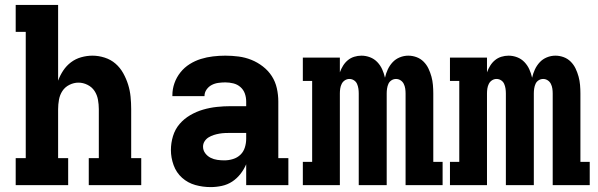

<svg xmlns="http://www.w3.org/2000/svg" viewBox="-20 -755 2440 783"><path d="M44 0V-110H85V-625H44V-735H217V-426Q225 -448 238 -467.5Q251 -487 269.5 -501Q288 -515 311 -521.5Q334 -528 357 -528Q382 -528 407 -520Q432 -512 451 -495.5Q470 -479 482.5 -456.5Q495 -434 502.5 -410Q510 -386 512.5 -360.5Q515 -335 515 -310V-110H556V0H342V-110H383V-310Q383 -329 379.5 -348.5Q376 -368 365.5 -384Q355 -400 337 -409Q319 -418 300 -418Q281 -418 263 -409Q245 -400 234.5 -384Q224 -368 220.5 -348.5Q217 -329 217 -310V-110H258V0Z M839 8Q807 8 776.5 -0.5Q746 -9 722.5 -30Q699 -51 688 -81.5Q677 -112 677 -143Q677 -172 685.5 -200Q694 -228 712.5 -249.5Q731 -271 756 -285.5Q781 -300 808.5 -308Q836 -316 864.5 -319Q893 -322 921 -322H984V-341Q984 -358 978.5 -373.5Q973 -389 960.5 -400Q948 -411 931.5 -415Q915 -419 899 -419Q885 -419 870.5 -417Q856 -415 843.5 -408.5Q831 -402 822.5 -390Q814 -378 814 -364V-363H683V-367Q683 -392 691.5 -416Q700 -440 716 -460Q732 -480 753.5 -493.5Q775 -507 799 -514.5Q823 -522 848.5 -525Q874 -528 899 -528Q926 -528 953 -524.5Q980 -521 1005 -511Q1030 -501 1052 -484Q1074 -467 1088.5 -444.5Q1103 -422 1109 -395Q1115 -368 1115 -341V-110H1156V0H984V-85Q975 -64 960.5 -45.5Q946 -27 927 -14.5Q908 -2 885 3Q862 8 839 8ZM895 -101Q913 -101 930.5 -106.5Q948 -112 960.5 -124Q973 -136 978.5 -153.5Q984 -171 984 -189V-213H922Q910 -213 898 -212.5Q886 -212 874.5 -210Q863 -208 852 -204.5Q841 -201 831 -195Q821 -189 814.5 -179Q808 -169 808 -157Q808 -142 817 -130Q826 -118 839 -111.5Q852 -105 866.5 -103Q881 -101 895 -101Z M1215 0V-95H1253V-425H1215V-520H1366V-460Q1371 -474 1379 -487Q1387 -500 1398.5 -509.5Q1410 -519 1424.5 -523.5Q1439 -528 1454 -528Q1472 -528 1489 -521.5Q1506 -515 1518.5 -502Q1531 -489 1538.5 -472.5Q1546 -456 1550 -438Q1554 -456 1561.5 -472Q1569 -488 1581 -501Q1593 -514 1610 -521Q1627 -528 1645 -528Q1662 -528 1678.5 -522Q1695 -516 1707.5 -503.5Q1720 -491 1727.5 -475Q1735 -459 1739.5 -442.5Q1744 -426 1745.5 -408.5Q1747 -391 1747 -374V-95H1785V0H1634V-374Q1634 -384 1632.5 -394Q1631 -404 1626.5 -413Q1622 -422 1613.5 -427.5Q1605 -433 1595 -433Q1585 -433 1576.5 -427.5Q1568 -422 1564 -413Q1560 -404 1558.5 -394Q1557 -384 1557 -374V0H1443V-374Q1443 -384 1441.5 -394Q1440 -404 1436 -413Q1432 -422 1423.5 -427.5Q1415 -433 1405 -433Q1395 -433 1386.5 -427.5Q1378 -422 1373.5 -413Q1369 -404 1367.5 -394Q1366 -384 1366 -374V0Z M1815 0V-95H1853V-425H1815V-520H1966V-460Q1971 -474 1979 -487Q1987 -500 1998.5 -509.5Q2010 -519 2024.5 -523.5Q2039 -528 2054 -528Q2072 -528 2089 -521.5Q2106 -515 2118.5 -502Q2131 -489 2138.5 -472.5Q2146 -456 2150 -438Q2154 -456 2161.5 -472Q2169 -488 2181 -501Q2193 -514 2210 -521Q2227 -528 2245 -528Q2262 -528 2278.5 -522Q2295 -516 2307.5 -503.5Q2320 -491 2327.5 -475Q2335 -459 2339.5 -442.5Q2344 -426 2345.5 -408.5Q2347 -391 2347 -374V-95H2385V0H2234V-374Q2234 -384 2232.5 -394Q2231 -404 2226.5 -413Q2222 -422 2213.5 -427.5Q2205 -433 2195 -433Q2185 -433 2176.5 -427.5Q2168 -422 2164 -413Q2160 -404 2158.5 -394Q2157 -384 2157 -374V0H2043V-374Q2043 -384 2041.5 -394Q2040 -404 2036 -413Q2032 -422 2023.5 -427.5Q2015 -433 2005 -433Q1995 -433 1986.5 -427.5Q1978 -422 1973.5 -413Q1969 -404 1967.5 -394Q1966 -384 1966 -374V0Z"/></svg>

Font: Iosevka HT Extrabold Extended
Style: Regular
Weight: 800
Width: 7
Monospace: yes
Designer: Belleve Invis
Foundry: Belleve Invis
Version: Version 32.3.0; ttfautohint (v1.8.4)